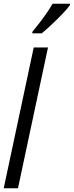

<svg xmlns="http://www.w3.org/2000/svg" viewBox="-20 -1016 398 1036"><path d="M0 0 162 -760H239L77 0ZM154 -836H205Q225 -852 255.5 -880.5Q286 -909 314.5 -938.5Q343 -968 357 -988L358 -996H264Q245 -963 217 -924.5Q189 -886 155 -845Z"/></svg>

Font: Noto Sans UI Condensed
Style: Italic
Weight: 400
Width: 3
Italic angle: -12°
Designer: Monotype Design Team
Foundry: Monotype Imaging Inc.
Version: Version 1.901